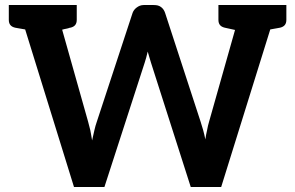

<svg xmlns="http://www.w3.org/2000/svg" viewBox="-20 -743 1173 763"><path d="M1084 -723H1042H978H848V-664C848 -647 856 -637 873 -633C890 -629 904 -626 914 -624L811 -260C808 -250 805 -238 803 -226C800 -214 798 -202 796 -189C791 -215 784 -239 777 -260L636 -692C633 -701 628 -709 620 -715C612 -721 603 -723 591 -723H551C540 -723 531 -719 523 -713C515 -707 510 -700 507 -692L365 -260C361 -249 358 -238 355 -225C352 -213 349 -199 346 -185C344 -199 341 -213 339 -225C336 -237 333 -249 330 -260L227 -625C233 -627 239 -628 244 -629C249 -630 253 -631 255 -632C257 -633 259 -633 260 -633C277 -637 285 -647 285 -664V-723H162H91H50H15V-664C15 -647 23 -637 40 -633C41 -633 44 -632 51 -631C58 -630 68 -628 80 -626L274 0H395L555 -494C557 -500 559 -506 561 -514C563 -521 565 -530 567 -538C569 -530 572 -521 574 -514C576 -507 578 -500 580 -494L738 0H859L1054 -626C1066 -628 1075 -630 1082 -631C1089 -632 1092 -633 1093 -633C1110 -637 1118 -647 1118 -664V-723Z"/></svg>

Font: SVN-Aleo
Style: Bold
Weight: 700
Designer: Alessio Laiso
Version: Version 1.2.2